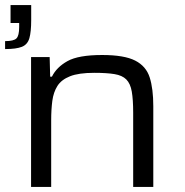

<svg xmlns="http://www.w3.org/2000/svg" viewBox="-20 -734 727 754"><path d="M102 0V-510H175L177 -433H184Q202 -470 245 -494Q288 -518 381 -518Q468 -518 511 -496Q554 -474 568 -429.5Q582 -385 582 -317V0H503V-291Q503 -343 497.5 -374.5Q492 -406 476 -422Q460 -438 429.5 -443Q399 -448 350 -448Q289 -448 255 -434.5Q221 -421 205.5 -396.5Q190 -372 185.5 -338Q181 -304 181 -262V0ZM0 -541.3V-572.5Q33.9 -572.5 44.6 -583.2Q55.3 -593.9 55.3 -627.8V-643.8H21.4V-714.2H102.5V-655.4Q102.5 -609.1 95.4 -584.1Q88.2 -559.1 66 -550.2Q43.7 -541.3 0 -541.3Z"/></svg>

Font: Saira Expanded
Style: Regular
Weight: 400
Width: 7
Designer: Hector Gatti with collaboration of the Omnibus-Type team
Foundry: Omnibus-Type
Version: Version 1.100; ttfautohint (v1.8.3)